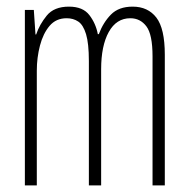

<svg xmlns="http://www.w3.org/2000/svg" viewBox="-20 -559 570 579"><path d="M55 0V-529H82L87 -455H89Q99 -485 121 -512Q143 -539 188 -539Q230 -539 249.5 -513.5Q269 -488 275 -456H278Q291 -491 314.5 -515Q338 -539 380 -539Q426 -539 451.5 -506Q477 -473 477 -394V0H440V-389Q440 -455 421.5 -479.5Q403 -504 373 -504Q331 -504 308 -462.5Q285 -421 285 -350V0H248V-375Q248 -428 239.5 -456Q231 -484 216 -494Q201 -504 181 -504Q149 -504 129.5 -481Q110 -458 100.5 -421.5Q91 -385 91 -346V0Z"/></svg>

Font: Noto Sans Mono Condensed ExtraLight
Style: Regular
Weight: 200
Width: 3
Designer: Monotype Design Team
Foundry: Monotype Imaging Inc.
Version: Version 2.014; ttfautohint (v1.8.4.7-5d5b)